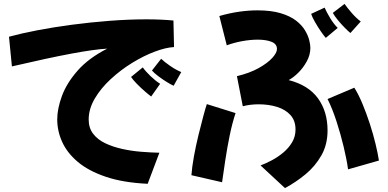

<svg xmlns="http://www.w3.org/2000/svg" viewBox="-20 -884 1986 983"><path d="M736 57Q610 51 521.5 21Q433 -9 378.5 -55Q324 -101 298.5 -157Q273 -213 273 -273Q273 -327 297 -392.5Q321 -458 377 -522Q433 -586 529 -635Q460 -631 343 -609Q226 -587 41 -544L26 -696Q88 -713 171.5 -729Q255 -745 349.5 -757.5Q444 -770 542 -777.5Q640 -785 730 -785Q804 -785 868 -779L871 -643Q829 -641 772 -619.5Q715 -598 656.5 -562Q598 -526 547 -479Q496 -432 465 -379Q434 -326 434 -272Q434 -229 457 -199Q480 -169 519 -150.5Q558 -132 605.5 -121.5Q653 -111 702.5 -107Q752 -103 796 -102ZM869 -445Q857 -450 835 -463.5Q813 -477 791 -493.5Q769 -510 758 -523L805 -583Q823 -566 852 -546Q881 -526 908 -515ZM754 -390Q744 -397 722.5 -415.5Q701 -434 680.5 -455Q660 -476 651 -490L711 -539Q725 -519 750.5 -494.5Q776 -470 800 -455Z M1774 -715Q1764 -723 1745.5 -741.5Q1727 -760 1709.5 -781.5Q1692 -803 1684 -818L1744 -864Q1758 -844 1781 -817.5Q1804 -791 1827 -774ZM1648 -690Q1639 -700 1623 -723Q1607 -746 1592.5 -771.5Q1578 -797 1573 -813L1642 -845Q1652 -822 1670 -792Q1688 -762 1709 -741ZM1439 79 1314 -37Q1341 -47 1372 -63.5Q1403 -80 1430.5 -103Q1458 -126 1475.5 -155.5Q1493 -185 1493 -221Q1493 -266 1467.5 -294.5Q1442 -323 1399 -336.5Q1356 -350 1304 -350Q1283 -350 1262.5 -347.5Q1242 -345 1223 -340L1193 -494Q1259 -510 1304.5 -535.5Q1350 -561 1374 -587.5Q1398 -614 1398 -633Q1398 -659 1370 -670Q1342 -681 1300 -681Q1263 -681 1221 -673.5Q1179 -666 1141 -652L1103 -802Q1155 -817 1204 -824Q1253 -831 1298 -831Q1368 -831 1416.5 -816.5Q1465 -802 1495 -779Q1525 -756 1541 -729.5Q1557 -703 1563 -679Q1569 -655 1569 -639Q1569 -603 1550.5 -569.5Q1532 -536 1506.5 -511Q1481 -486 1458 -474Q1559 -448 1608 -380.5Q1657 -313 1657 -216Q1657 -144 1625.5 -88.5Q1594 -33 1544.5 8Q1495 49 1439 79ZM1762 -17Q1755 -68 1739.5 -132.5Q1724 -197 1703 -262Q1682 -327 1657 -377L1794 -435Q1815 -402 1835.5 -353Q1856 -304 1873.5 -250Q1891 -196 1903 -146Q1915 -96 1920 -62ZM1117 49 960 13Q963 -29 973 -84Q983 -139 996.5 -194Q1010 -249 1021.5 -291.5Q1033 -334 1039 -351L1186 -305Q1169 -254 1156 -190.5Q1143 -127 1133.5 -64Q1124 -1 1117 49Z"/></svg>

Font: Mochiy Pop P One
Style: Regular
Weight: 400
Designer: FONTDASU
Foundry: FONTDASU / Google Inc. / Adobe
Version: Version 2.000